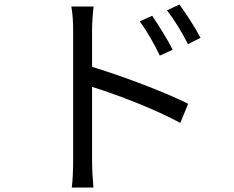

<svg xmlns="http://www.w3.org/2000/svg" viewBox="-20 -790 1040 853"><path d="M656 -720 601 -695C634 -650 665 -595 690 -543L747 -569C724 -616 681 -683 656 -720ZM777 -770 722 -744C756 -700 788 -647 815 -594L871 -622C847 -668 803 -735 777 -770ZM305 -75C305 -38 303 11 299 43H395C392 11 389 -43 389 -75V-404C500 -370 673 -303 781 -244L816 -329C710 -382 521 -453 389 -493V-657C389 -687 392 -730 396 -761H297C303 -730 305 -685 305 -657C305 -573 305 -131 305 -75Z"/></svg>

Font: Source Han Sans JP
Style: Regular
Weight: 400
Designer: Ryoko NISHIZUKA 西塚涼子 (kana, bopomofo & ideographs); Paul D. Hunt (Latin, Greek & Cyrillic); Sandoll Communications 산돌커뮤니
Foundry: Adobe
Version: Version 2.004;hotconv 1.0.118;makeotfexe 2.5.65603